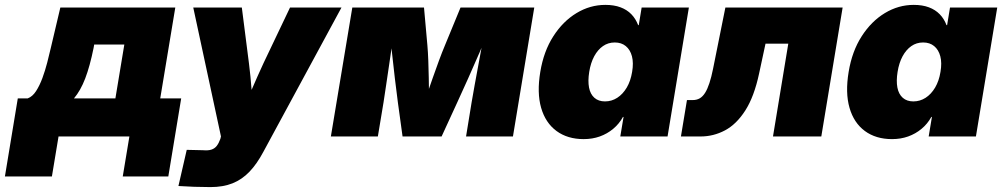

<svg xmlns="http://www.w3.org/2000/svg" viewBox="-78 -553 4062 778"><path d="M-58.1 162.1 -5.9 -154.3H34.2Q53.7 -161.6 68.1 -183.8Q82.5 -206.1 93.8 -236.6Q105 -267.1 113.3 -299.3Q121.6 -331.5 127.9 -358.9L166.5 -522.5H632.3L571.3 -154.3H656.2L604 162.1H419.4L446.3 0H159.2L132.3 162.1ZM221.7 -154.3H389.6L425.8 -372.6H303.7L301.3 -358.9Q286.1 -284.2 267.3 -235.1Q248.5 -186 221.7 -154.3Z M645 200.7 678.7 54.2 744.6 55.7Q765.6 57.6 778.8 53.2Q792 48.8 800.3 38.1Q808.6 27.3 814.9 9.8L817.4 0L705.1 -522.5H901.9L930.7 -296.9Q937.5 -243.7 941.4 -189.9Q945.3 -136.2 949.2 -80.1H897Q918.9 -136.2 942.1 -190.2Q965.3 -244.1 989.7 -296.9L1097.2 -522.5H1305.7L989.3 62Q963.4 110.8 933.1 142.6Q902.8 174.3 864.5 189.7Q826.2 205.1 774.4 205.1Q742.2 205.1 708.5 203.9Q674.8 202.6 645 200.7Z M1262.7 0 1349.6 -522.5H1640.1L1653.8 -369.6Q1656.2 -341.8 1657.5 -307.6Q1658.7 -273.4 1659.4 -237.5Q1660.2 -201.7 1660.4 -168.5Q1660.6 -135.3 1661.6 -109.9H1630.4Q1640.1 -135.3 1651.6 -168.5Q1663.1 -201.7 1675.5 -237.3Q1688 -272.9 1700.7 -307.4Q1713.4 -341.8 1725.1 -369.6L1788.1 -522.5H2086.9L2000.5 0H1810.5L1833 -138.2Q1838.4 -170.9 1845.5 -209.2Q1852.5 -247.6 1860.1 -288.3Q1867.7 -329.1 1875 -369.1Q1882.3 -409.2 1888.7 -445.8H1909.2Q1889.2 -396 1865.7 -341.6Q1842.3 -287.1 1818.8 -234.9Q1795.4 -182.6 1774.9 -138.2L1711.4 0H1553.2L1534.2 -138.2Q1528.3 -183.1 1522 -235.6Q1515.6 -288.1 1510 -342.3Q1504.4 -396.5 1500.5 -445.8H1522Q1516.1 -409.2 1510.3 -369.1Q1504.4 -329.1 1498.5 -288.3Q1492.7 -247.6 1486.8 -209.2Q1481 -170.9 1476.1 -138.2L1453.1 0Z M2287.1 10.7Q2221.7 10.7 2177 -22.2Q2132.3 -55.2 2114.7 -116.2Q2097.2 -177.2 2111.3 -261.7Q2125 -345.2 2164.1 -406Q2203.1 -466.8 2258.1 -500Q2313 -533.2 2375 -533.2Q2410.2 -533.2 2436.3 -523.4Q2462.4 -513.7 2480.2 -495.4Q2498 -477.1 2507.8 -451.2H2510.3L2522 -522.5H2713.4L2627 0H2435.5L2448.7 -79.1H2446.3Q2430.7 -50.8 2406.5 -30.8Q2382.3 -10.7 2352.3 0Q2322.3 10.7 2287.1 10.7ZM2373.5 -142.1Q2400.4 -142.1 2423.1 -156.7Q2445.8 -171.4 2461.7 -198.2Q2477.5 -225.1 2483.4 -261.7Q2489.7 -298.3 2482.7 -325Q2475.6 -351.6 2457.8 -366.2Q2439.9 -380.9 2413.1 -380.9Q2386.2 -380.9 2365.2 -366.2Q2344.2 -351.6 2329.8 -325Q2315.4 -298.3 2309.6 -261.7Q2303.7 -225.1 2308.8 -198.2Q2314 -171.4 2330.6 -156.7Q2347.2 -142.1 2373.5 -142.1Z M2681.2 0 2705.6 -147.5H2729Q2745.1 -147.5 2757.3 -154.5Q2769.5 -161.6 2779.1 -176.8Q2788.6 -191.9 2796.6 -216.3Q2804.7 -240.7 2811.5 -274.9L2861.3 -522.5H3336.4L3250 0H3054.2L3116.2 -376H3023.9L2998 -255.4Q2978 -161.6 2942.1 -105.5Q2906.2 -49.3 2859.6 -24.7Q2813 0 2760.7 0Z M3536.6 10.7Q3471.2 10.7 3426.5 -22.2Q3381.8 -55.2 3364.3 -116.2Q3346.7 -177.2 3360.8 -261.7Q3374.5 -345.2 3413.6 -406Q3452.6 -466.8 3507.6 -500Q3562.5 -533.2 3624.5 -533.2Q3659.7 -533.2 3685.8 -523.4Q3711.9 -513.7 3729.7 -495.4Q3747.6 -477.1 3757.3 -451.2H3759.8L3771.5 -522.5H3962.9L3876.5 0H3685.1L3698.2 -79.1H3695.8Q3680.2 -50.8 3656 -30.8Q3631.8 -10.7 3601.8 0Q3571.8 10.7 3536.6 10.7ZM3623 -142.1Q3649.9 -142.1 3672.6 -156.7Q3695.3 -171.4 3711.2 -198.2Q3727.1 -225.1 3732.9 -261.7Q3739.3 -298.3 3732.2 -325Q3725.1 -351.6 3707.3 -366.2Q3689.5 -380.9 3662.6 -380.9Q3635.7 -380.9 3614.7 -366.2Q3593.8 -351.6 3579.3 -325Q3564.9 -298.3 3559.1 -261.7Q3553.2 -225.1 3558.3 -198.2Q3563.5 -171.4 3580.1 -156.7Q3596.7 -142.1 3623 -142.1Z"/></svg>

Font: Inter 28pt Black
Style: Italic
Weight: 900
Italic angle: -9.3988°
Designer: Rasmus Andersson
Foundry: rsms
Version: Version 4.001;git-66647c0bb